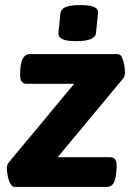

<svg xmlns="http://www.w3.org/2000/svg" viewBox="-20 -736 529 756"><path d="M281 -574Q242 -574 225.5 -582Q209 -590 210 -606L218 -684Q220 -700 238 -708Q256 -716 296 -716Q334 -716 351 -708Q368 -700 366 -684L358 -606Q355 -574 281 -574ZM37 0Q28 0 21 -12.5Q14 -25 10.5 -42.5Q7 -60 7 -73Q7 -88 15 -97L272 -406H84Q71 -406 64 -417Q57 -428 60 -462V-465Q63 -497 72.5 -510Q82 -523 96 -523H443Q454 -523 460 -510.5Q466 -498 469 -481Q472 -464 472 -450Q472 -435 464 -426L207 -117H414Q428 -117 435 -106Q442 -95 438 -61L437 -49Q433 -20 423.5 -10Q414 0 402 0Z"/></svg>

Font: Asap
Style: Bold Italic
Weight: 700
Italic angle: -6°
Designer: Pablo Cosgaya
Foundry: Omnibus-Type
Version: Version 3.001; ttfautohint (v1.8.3)